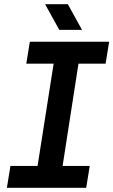

<svg xmlns="http://www.w3.org/2000/svg" viewBox="-20 -900 543 920"><path d="M13 0 30 -105H160L237 -595H106L123 -700H503L486 -595H356L280 -105H410L393 0ZM264 -757 196 -880H305L373 -757Z"/></svg>

Font: MuseoModerno Thin Medium
Style: Italic
Weight: 500
Italic angle: -9°
Version: Version 1.003